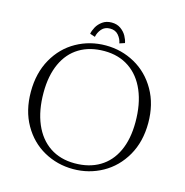

<svg xmlns="http://www.w3.org/2000/svg" viewBox="-121 -953 1038 1076"><g transform="rotate(15 398.0 -415.0)"><path d="M57.5 -349Q57.5 -458 103.5 -539.5Q149.5 -621 227.2 -664.5Q305 -708 397.5 -708Q488.5 -708 566.8 -664.5Q645 -621 691.8 -539.2Q738.5 -457.5 738.5 -349Q738.5 -240.5 691.8 -159Q645 -77.5 567 -34.2Q489 9 397.5 9Q305.5 9 227.8 -34.2Q150 -77.5 103.8 -158.8Q57.5 -240 57.5 -349ZM668 -335.5Q668 -440 635.5 -516.5Q603 -593 542 -634.2Q481 -675.5 397.5 -675.5Q313.5 -675.5 252.8 -638.8Q192 -602 159.8 -531.5Q127.5 -461 127.5 -362.5Q127.5 -258.5 160 -182.2Q192.5 -106 253.2 -65.2Q314 -24.5 397.5 -24.5Q481.5 -24.5 542.2 -60.8Q603 -97 635.5 -166.8Q668 -236.5 668 -335.5ZM395.5 -805.5Q364.5 -805.5 346.8 -784.8Q329 -764 324.5 -738.5L294.5 -748.5Q297.5 -766.5 309.2 -788Q321 -809.5 342.8 -825Q364.5 -840.5 395.5 -840.5Q426.5 -840.5 448.2 -825Q470 -809.5 481.8 -788Q493.5 -766.5 496.5 -748.5L466.5 -738.5Q462 -764 444.2 -784.8Q426.5 -805.5 395.5 -805.5Z"/></g></svg>

Font: Didactic
Style: Regular
Weight: 400
Designer: Tyler Finck
Foundry: Etcetera Type Co
Version: Version 3.007;FEAKit 1.0